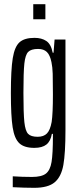

<svg xmlns="http://www.w3.org/2000/svg" viewBox="-20 -699 376 918"><path d="M41 196V144Q86 147 133 147Q179 147 199.5 131Q220 115 226.5 75.5Q233 36 233 -49V-59H228Q222 -24 202 -8Q182 8 144 8Q96 8 72.5 -14Q49 -36 40.5 -90Q32 -144 32 -254Q32 -366 41 -421Q50 -476 73.5 -497Q97 -518 145 -518Q179 -518 201.5 -503Q224 -488 232 -447H236L241 -510H293V-77Q293 33 283 89.5Q273 146 241.5 172.5Q210 199 144 199Q97 199 41 196ZM227 -116Q233 -156 233 -247Q233 -313 232 -346Q231 -379 226 -402Q219 -436 204 -450.5Q189 -465 162 -465Q129 -465 115 -451Q101 -437 96.5 -395.5Q92 -354 92 -255Q92 -157 96.5 -115Q101 -73 114.5 -59Q128 -45 160 -45Q189 -45 204.5 -61Q220 -77 227 -116ZM139 -607V-679H197V-607Z"/></svg>

Font: Saira Ultra Condensed
Style: Regular
Weight: 400
Width: 1
Designer: Hector Gatti with collaboration of the Omnibus-Type team
Foundry: Omnibus-Type
Version: Version 1.001; ttfautohint (v1.8)